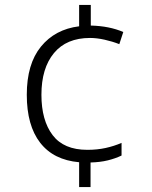

<svg xmlns="http://www.w3.org/2000/svg" viewBox="-20 -744 611 774"><path d="M346 -641Q384 -640 416.5 -633.5Q449 -627 477 -615L461 -566Q433 -577 401.5 -584Q370 -591 343 -591Q248 -591 197.5 -530Q147 -469 147 -362Q147 -259 192 -199.5Q237 -140 332 -140Q372 -140 406 -147.5Q440 -155 470 -168V-117Q445 -105 414.5 -97.5Q384 -90 345 -89V10H299V-90Q196 -99 142 -168.5Q88 -238 88 -362Q88 -486 145 -556Q202 -626 299 -638V-724H346Z"/></svg>

Font: Noto Sans Thai Looped Light
Style: Regular
Weight: 300
Designer: Sasikarn Vongin, Ben Mitchell
Foundry: The Fontpad Ltd
Version: Version 1.001; ttfautohint (v1.8.4.7-5d5b)